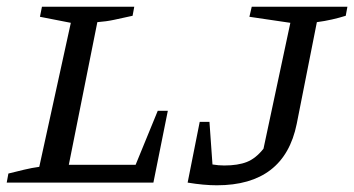

<svg xmlns="http://www.w3.org/2000/svg" viewBox="-20 -544 1055 572"><path d="M450 -214H480L437 0H0L5 -27Q29 -33 52 -38.5Q75 -44 97 -47L191 -476L99 -494L105 -524H380L375 -497Q343 -490 320 -485Q297 -480 270 -478L185 -53H384ZM539 0 575 -181H604L613 -54Q631 -51 648 -51Q689 -51 715.5 -61.5Q742 -72 765 -101L845 -476L723 -494L730 -524H1015L1010 -497Q991 -491 969 -486Q947 -481 924 -478L864 -175Q827 8 626 8Q587 8 539 0Z"/></svg>

Font: Piazzolla SC
Style: Italic
Weight: 400
Italic angle: -11.3°
Designer: Juan Pablo del Peral
Foundry: Huerta Tipografica
Version: Version 1.330